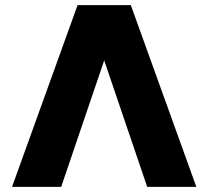

<svg xmlns="http://www.w3.org/2000/svg" viewBox="-20 -730 814 750"><path d="M27 0 283 -710H491L747 0H555L387 -494L219 0Z"/></svg>

Font: Geist Black
Style: Regular
Weight: 400
Designer: Basement.studio, Andrés Briganti, Mateo Zaragoza
Foundry: Basement.studio, Vercel, Andrés Briganti, Guido Ferreyra, Mateo Zaragoza
Version: Version 1.401